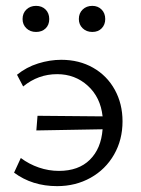

<svg xmlns="http://www.w3.org/2000/svg" viewBox="-20 -627 480 655"><path d="M28 -38 51 -88Q79 -67 112.5 -55.5Q146 -44 181 -44Q248 -44 286.5 -82Q325 -120 330 -186L104 -182L108 -232L330 -230Q323 -295 279.5 -334.5Q236 -374 175 -374Q110 -374 59 -332L38 -372Q70 -398 110 -410.5Q150 -423 189 -423Q250 -423 297.5 -396Q345 -369 371.5 -321Q398 -273 398 -213Q398 -150 369 -99.5Q340 -49 289 -20.5Q238 8 175 8Q90 8 28 -38ZM57 -562Q57 -582 70 -594.5Q83 -607 103 -607Q123 -607 135.5 -594.5Q148 -582 148 -562Q148 -542 135.5 -530Q123 -518 103 -518Q83 -518 70 -530.5Q57 -543 57 -562ZM249 -562Q249 -582 262 -594.5Q275 -607 295 -607Q314 -607 326.5 -594.5Q339 -582 339 -562Q339 -543 327 -530.5Q315 -518 295 -518Q275 -518 262 -530.5Q249 -543 249 -562Z"/></svg>

Font: LXGW Bright GB
Style: Regular
Weight: 400
Designer: Christian Thalmann (Catharsis Fonts)
Foundry: LXGW / Christian Thalmann (Catharsis Fonts) / Fontworks Inc.
Version: Version 5.510